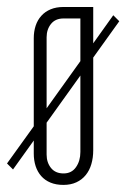

<svg xmlns="http://www.w3.org/2000/svg" viewBox="-20 -517 360 547"><path d="M0 -51.3 76.2 -157.2V-408.2Q76.2 -427.2 81.5 -443.6Q86.9 -460 97.7 -471.9Q108.4 -483.9 124.3 -490.5Q140.1 -497.1 161.1 -497.1H245.6V-393.6L302.7 -473.6L319.8 -456.5L245.6 -353V-88.9Q245.6 -67.4 240.2 -49.3Q234.9 -31.2 224.1 -18.1Q213.4 -4.9 197.5 2.4Q181.6 9.8 160.6 9.8Q139.6 9.8 123.8 3.2Q107.9 -3.4 97.4 -15.4Q86.9 -27.3 81.5 -43.7Q76.2 -60.1 76.2 -79.6V-116.7L17.1 -34.2ZM161.1 -22.9Q184.1 -22.9 196.5 -40.8Q209 -58.6 209 -84V-301.8L112.8 -167.5V-76.7Q112.8 -54.2 125.2 -38.6Q137.7 -22.9 161.1 -22.9ZM112.8 -208.5 209 -342.8V-464.4H161.1Q137.7 -464.4 125.2 -448.7Q112.8 -433.1 112.8 -410.6Z"/></svg>

Font: Tulpen One
Style: Regular
Weight: 400
Designer: Naima Ben Ayed
Foundry: Naima Ben Ayed, Anton Koovit
Version: Version 1.002